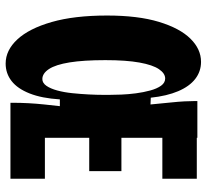

<svg xmlns="http://www.w3.org/2000/svg" viewBox="-46 -669 732 680"><g transform="rotate(90 320.0 -329.0)"><path d="M205 17Q158 17 119.5 -24.5Q81 -66 58 -146Q35 -226 35 -342Q35 -452 57.5 -526Q80 -600 117 -637.5Q154 -675 199 -675Q233 -675 259.5 -654.5Q286 -634 303 -594Q320 -554 326 -497L350 -496Q346 -539 343 -567.5Q340 -596 339 -616Q338 -636 338 -650V-662H468V0H344V-8Q344 -35 345.5 -63.5Q347 -92 350 -120Q353 -148 356 -175H332Q328 -111 311 -68Q294 -25 267 -4Q240 17 205 17ZM373 0V-122H613V0ZM260 -113Q274 -113 284 -127.5Q294 -142 300.5 -166Q307 -190 310 -219Q313 -248 314.5 -277Q316 -306 316 -331V-349Q316 -367 315 -392.5Q314 -418 310.5 -444.5Q307 -471 300.5 -495Q294 -519 283.5 -533.5Q273 -548 258 -548Q240 -548 225 -526Q210 -504 201.5 -457Q193 -410 193 -336Q193 -259 201 -209.5Q209 -160 224.5 -136.5Q240 -113 260 -113ZM373 -279V-393H586V-279ZM373 -538V-660H613V-538Z"/></g></svg>

Font: Bricolage Grotesque 24pt Condensed ExtraBold
Style: Regular
Weight: 800
Width: 3
Designer: Mathieu Triay
Foundry: Atelier Triay
Version: Version 1.001;gftools[0.9.33.dev8+g029e19f]